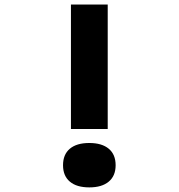

<svg xmlns="http://www.w3.org/2000/svg" viewBox="-20 -820 790 849"><path d="M456.3 -800V-249.7H293.7V-800ZM258.7 -89.4Q258.7 -136.9 288.8 -162.3Q318.9 -187.7 374.7 -187.7Q430.5 -187.7 460.9 -162.3Q491.3 -136.9 491.3 -89.4Q491.3 -42.3 460.9 -16.9Q430.6 8.6 375 8.6Q318.9 8.6 288.8 -16.9Q258.7 -42.3 258.7 -89.4Z"/></svg>

Font: Martian Mono sWd Rg
Style: Regular
Weight: 400
Width: 6
Monospace: yes
Designer: Roman Shamin
Foundry: Evil Martians
Version: Version 1.000